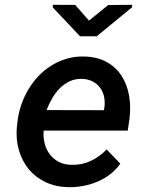

<svg xmlns="http://www.w3.org/2000/svg" viewBox="-20 -775 627 805"><path d="M267.1 9.8Q213.4 8.8 170.9 -11.5Q128.4 -31.7 100.3 -65.9Q72.3 -100.1 59.1 -145.8Q45.9 -191.4 50.8 -243.7L53.2 -264.2Q57.1 -299.8 68.8 -334.5Q80.6 -369.1 98.9 -399.9Q117.2 -430.7 141.6 -456.3Q166 -481.9 196 -500.5Q226.1 -519 260.5 -529.1Q294.9 -539.1 333.5 -538.1Q389.2 -536.6 428 -514.6Q466.8 -492.7 490 -456.5Q513.2 -420.4 521.2 -373.8Q529.3 -327.1 522.9 -276.9L515.6 -227.5H163.1Q160.6 -199.2 167.2 -173.6Q173.8 -147.9 188.7 -128.2Q203.6 -108.4 226.3 -96.4Q249 -84.5 279.3 -84Q322.3 -82.5 360.1 -100.1Q397.9 -117.7 427.2 -148.4L484.4 -88.9Q466.3 -63 441.7 -44.2Q417 -25.4 388.2 -13.2Q359.4 -1 328.4 4.6Q297.4 10.3 267.1 9.8ZM324.7 -444.3Q295.4 -445.3 272 -434.1Q248.5 -422.9 230.2 -404.3Q211.9 -385.7 198.2 -361.8Q184.6 -337.9 175.3 -313.5L415.5 -313L417.5 -323.2Q420.9 -347.2 416.5 -368.7Q412.1 -390.1 399.9 -406.7Q387.7 -423.3 368.7 -433.3Q349.6 -443.4 324.7 -444.3ZM353 -688.5 433.6 -753.9 534.2 -754.9 533.7 -744.6 385.7 -623H315.4L201.2 -744.1L201.7 -754.9L295.4 -754.4Z"/></svg>

Font: Roboto Mono Medium
Style: Italic
Weight: 500
Designer: Google
Version: Version 2.000985; 2015; ttfautohint (v1.3)